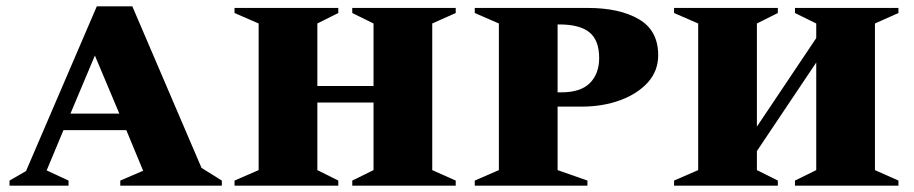

<svg xmlns="http://www.w3.org/2000/svg" viewBox="-20 -585 2881 605"><path d="M10 0V-16L62 -46L285 -565H397L615 -56L679 -16V0H359V-16L431 -47L378 -175H180L127 -48L196 -16V0ZM202 -227H356L279 -410Z M719 0V-16L795 -49V-511L719 -544V-560H1046V-544L980 -511V-314H1157V-511L1090 -544V-560H1416V-544L1342 -511V-49L1416 -16V0H1090V-16L1157 -49V-262H980V-49L1046 -16V0Z M1476 0V-16L1552 -49V-511L1476 -544V-560H1832Q1932 -560 1993 -524.5Q2054 -489 2054 -411Q2054 -362 2022 -326Q1990 -290 1935 -269.5Q1880 -249 1811 -249H1737V-49L1831 -16V0ZM1737 -508V-294H1748Q1810 -294 1839 -323.5Q1868 -353 1868 -402Q1868 -458 1837.5 -483Q1807 -508 1742 -508Z M2104 0V-16L2180 -49V-511L2104 -544V-560H2431V-544L2365 -511V-186L2552 -465V-511L2485 -544V-560H2811V-544L2737 -511V-49L2811 -16V0H2485V-16L2552 -49V-388L2365 -109V-49L2431 -16V0Z"/></svg>

Font: Spectral SC ExtraBold
Style: Regular
Weight: 800
Designer: Jean-Baptiste Levee
Foundry: Production Type
Version: Version 2.001